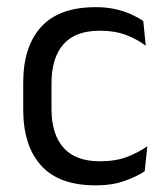

<svg xmlns="http://www.w3.org/2000/svg" viewBox="-20 -520 474 550"><path d="M254 11Q149 11 97.8 -45.8Q46.5 -102.5 46.5 -206.5V-282.5Q46.5 -387 98 -443.2Q149.5 -499.5 254 -499.5Q285 -499.5 310.5 -493.8Q336 -488 356.2 -478.8Q376.5 -469.5 390.5 -459.5L397.5 -389Q374 -407 341.8 -419.5Q309.5 -432 266 -432Q196 -432 161.8 -393.2Q127.5 -354.5 127.5 -280.5V-208.5Q127.5 -136 161.8 -97Q196 -58 266 -58Q311 -58 343.8 -70.5Q376.5 -83 402 -101L394.5 -29.5Q372.5 -14.5 337 -1.8Q301.5 11 254 11Z"/></svg>

Font: Anek Devanagari Medium
Style: Regular
Weight: 400
Version: Version 1.003